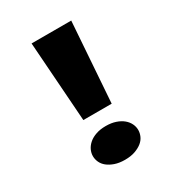

<svg xmlns="http://www.w3.org/2000/svg" viewBox="-170 -796 844 917"><g transform="rotate(-30 252.0 -337.5)"><path d="M142.6 -690.4H361.3L330.1 -250H173.8ZM252 14.2Q220.2 14.2 196.5 5.9Q172.9 -2.4 157.5 -14.9Q142.1 -27.3 134.5 -43.9Q127 -60.5 127 -77.6Q127 -95.2 135 -112.1Q143.1 -128.9 158.7 -142.3Q174.3 -155.8 197.8 -163.8Q221.2 -171.9 252 -171.9Q282.7 -171.9 306.2 -163.8Q329.6 -155.8 345.5 -142.6Q361.3 -129.4 369.4 -112.5Q377.4 -95.7 377.4 -78.1Q377.4 -61 369.9 -44.2Q362.3 -27.3 346.7 -14.9Q331.1 -2.4 307.6 5.9Q284.2 14.2 252 14.2Z"/></g></svg>

Font: Candal
Style: Regular
Weight: 400
Designer: vernon adams
Foundry: vernon adams
Version: Version 1.000